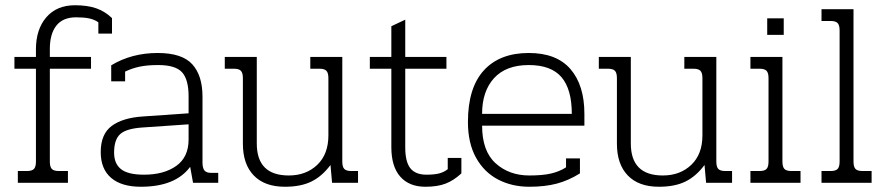

<svg xmlns="http://www.w3.org/2000/svg" viewBox="-20 -697 3378 732"><path d="M48 -45H83Q102 -45 109.5 -53Q117 -61 117 -81V-435H35V-480H117V-509Q117 -585 156.5 -631Q196 -677 266 -677Q313 -677 346.5 -665.5Q380 -654 407 -628V-569H355V-612Q339 -623 319 -627Q299 -631 270 -631Q220 -631 195 -599.5Q170 -568 170 -510V-480H327V-435H170V-81Q170 -61 177.5 -53Q185 -45 204 -45H239V0H48Z M364 -117Q364 -186 406 -217Q448 -248 525 -253L699 -265V-330Q699 -394 674 -421.5Q649 -449 583 -449Q542 -449 513 -443Q484 -437 457 -424V-387H404V-448Q482 -495 581 -495Q674 -495 713 -452Q752 -409 752 -329V-78Q752 -56 759.5 -47Q767 -38 784 -38H812V0H716L705 -61Q649 15 517 15Q443 15 403.5 -19Q364 -53 364 -117ZM699 -165V-223L524 -211Q462 -207 438.5 -186Q415 -165 415 -115Q415 -73 441.5 -52Q468 -31 529 -31Q605 -31 652 -64.5Q699 -98 699 -165Z M906 -149V-399Q906 -419 898.5 -427Q891 -435 872 -435H837V-480H959V-150Q959 -28 1081 -28Q1147 -28 1189.5 -68.5Q1232 -109 1232 -181V-399Q1232 -419 1224.5 -427Q1217 -435 1198 -435H1163V-480H1285V-81Q1285 -61 1292.5 -53Q1300 -45 1319 -45H1345V0H1246L1240 -68Q1208 -25 1167.5 -5Q1127 15 1066 15Q989 15 947.5 -28Q906 -71 906 -149Z M1472 -136V-435H1390V-480H1472V-597L1525 -622V-480H1682V-435H1525V-135Q1525 -80 1544.5 -55.5Q1564 -31 1606 -31Q1634 -31 1653 -35.5Q1672 -40 1687 -52V-95H1739V-36Q1710 -9 1679 3Q1648 15 1602 15Q1540 15 1506 -23.5Q1472 -62 1472 -136Z M1764 -232Q1764 -362 1824.5 -428.5Q1885 -495 1996 -495Q2102 -495 2155 -433.5Q2208 -372 2208 -263V-218H1818Q1818 -121 1869.5 -74.5Q1921 -28 1998 -28Q2049 -28 2081 -35.5Q2113 -43 2138 -59V-93H2191V-36Q2148 -9 2103 3Q2058 15 1998 15Q1932 15 1879 -12.5Q1826 -40 1795 -95.5Q1764 -151 1764 -232ZM2160 -263Q2160 -357 2120.5 -403Q2081 -449 1996 -449Q1909 -449 1863.5 -399Q1818 -349 1818 -263Z M2332 -149V-399Q2332 -419 2324.5 -427Q2317 -435 2298 -435H2263V-480H2385V-150Q2385 -28 2507 -28Q2573 -28 2615.5 -68.5Q2658 -109 2658 -181V-399Q2658 -419 2650.5 -427Q2643 -435 2624 -435H2589V-480H2711V-81Q2711 -61 2718.5 -53Q2726 -45 2745 -45H2771V0H2672L2666 -68Q2634 -25 2593.5 -5Q2553 15 2492 15Q2415 15 2373.5 -28Q2332 -71 2332 -149Z M2905 -627H2968V-564H2905ZM2841 -45H2876Q2895 -45 2902.5 -53Q2910 -61 2910 -81V-399Q2910 -419 2902.5 -427Q2895 -435 2876 -435H2841V-480H2963V-81Q2963 -61 2970.5 -53Q2978 -45 2997 -45H3032V0H2841Z M3112 -45H3147Q3166 -45 3173.5 -53Q3181 -61 3181 -81V-581Q3181 -601 3173.5 -609Q3166 -617 3147 -617H3112V-662H3234V-81Q3234 -61 3241.5 -53Q3249 -45 3268 -45H3303V0H3112Z"/></svg>

Font: Pridi ExtraLight
Style: Regular
Weight: 275
Designer: Katatrad Team
Foundry: CadsonDemak
Version: Version 1.001